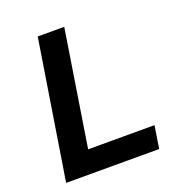

<svg xmlns="http://www.w3.org/2000/svg" viewBox="-128 -812 857 919"><g transform="rotate(-20 300.5 -352.5)"><path d="M53 0 165 -705H300L207 -115H545L527 0Z"/></g></svg>

Font: Nunito Sans 8pt
Style: Bold Italic
Weight: 700
Italic angle: -9°
Version: Version 3.101;gftools[0.9.27]